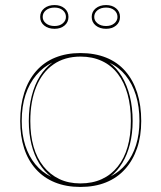

<svg xmlns="http://www.w3.org/2000/svg" viewBox="-20 -725 638 760"><path d="M298 -515Q355 -515 400 -497Q445 -479 476 -443.5Q507 -408 523 -358Q539 -308 539 -246Q539 -186 522.5 -138Q506 -90 475 -55.5Q444 -21 399.5 -3Q355 15 298 15Q242 15 197.5 -3Q153 -21 122 -55.5Q91 -90 75.5 -138Q60 -186 60 -246Q60 -308 76 -358Q92 -408 123 -443.5Q154 -479 198.5 -497Q243 -515 298 -515ZM299 -501Q236 -501 191.5 -470Q147 -439 123.5 -381.5Q100 -324 100 -246Q100 -189 113 -144Q126 -99 152 -66.5Q178 -34 214.5 -16.5Q251 1 298 1Q346 1 383 -16Q420 -33 446 -65.5Q472 -98 485 -143.5Q498 -189 498 -246Q498 -305 485 -352Q472 -399 446.5 -432.5Q421 -466 383.5 -483.5Q346 -501 299 -501ZM66 -246Q66 -193 80 -149.5Q94 -106 120 -74.5Q146 -43 183 -25Q155 -46 135 -78.5Q115 -111 104.5 -153.5Q94 -196 94 -246Q94 -300 105.5 -345Q117 -390 138 -423.5Q159 -457 188 -478Q151 -460 123.5 -427.5Q96 -395 81 -349.5Q66 -304 66 -246ZM532 -246Q532 -303 518 -348Q504 -393 477.5 -426Q451 -459 414 -476Q442 -456 462.5 -422Q483 -388 494 -343.5Q505 -299 505 -246Q505 -197 494.5 -155Q484 -113 464.5 -80.5Q445 -48 418 -27Q454 -45 479.5 -76.5Q505 -108 518.5 -151Q532 -194 532 -246ZM400 -705Q424 -705 439.5 -692Q455 -679 455 -658Q455 -637 439.5 -624Q424 -611 400 -611Q375 -611 359 -624Q343 -637 343 -658Q343 -679 359 -692Q375 -705 400 -705ZM400 -622Q420 -622 432.5 -632.5Q445 -643 445 -658Q445 -674 432.5 -684.5Q420 -695 400 -695Q379 -695 366 -684.5Q353 -674 353 -658Q353 -643 366 -632.5Q379 -622 400 -622ZM196 -705Q220 -705 235.5 -692Q251 -679 251 -658Q251 -637 235.5 -624Q220 -611 196 -611Q171 -611 155 -624Q139 -637 139 -658Q139 -679 155 -692Q171 -705 196 -705ZM196 -622Q216 -622 228.5 -632.5Q241 -643 241 -658Q241 -674 228.5 -684.5Q216 -695 196 -695Q175 -695 162 -684.5Q149 -674 149 -658Q149 -643 162 -632.5Q175 -622 196 -622Z"/></svg>

Font: Kalnia Glaze Thin ExtraLight
Style: Regular
Weight: 250
Version: Version 1.110